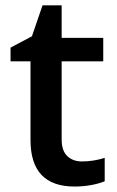

<svg xmlns="http://www.w3.org/2000/svg" viewBox="-20 -680 433 710"><path d="M283.2 -83Q325.2 -83 367.2 -96.2V-9.8Q348.1 -1.5 318.1 4.2Q288.1 9.8 255.9 9.8Q92.8 9.8 92.8 -162.1V-453.1H19V-503.9L98.1 -545.9L137.2 -660.2H208V-540H361.8V-453.1H208V-164.1Q208 -122.6 228.8 -102.8Q249.5 -83 283.2 -83Z"/></svg>

Font: f0_53748          
Style: Regular
Weight: 600
Foundry: Ascender Corporation
Version: Version 1.10